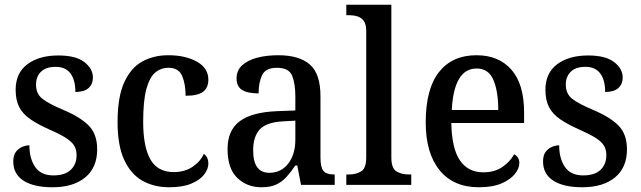

<svg xmlns="http://www.w3.org/2000/svg" viewBox="-20 -780 2703 810"><path d="M202 10Q122 10 79 -18Q36 -46 36 -98Q36 -125 47 -139.5Q58 -154 74 -160.5Q90 -167 104 -167Q104 -111 128.5 -75.5Q153 -40 205 -40Q254 -40 278.5 -63.5Q303 -87 303 -125Q303 -149 293 -165.5Q283 -182 259 -197.5Q235 -213 192 -232Q142 -254 109.5 -276Q77 -298 61.5 -327.5Q46 -357 46 -401Q46 -472 95.5 -509Q145 -546 226 -546Q300 -546 336 -518Q372 -490 372 -453Q372 -425 353.5 -408.5Q335 -392 298 -392Q298 -443 277 -470.5Q256 -498 215 -498Q174 -498 153 -477.5Q132 -457 132 -423Q132 -385 158 -364Q184 -343 248 -316Q319 -286 354.5 -250Q390 -214 390 -150Q390 -73 339.5 -31.5Q289 10 202 10Z M694 10Q630 10 581 -17.5Q532 -45 504 -105.5Q476 -166 476 -265Q476 -372 504.5 -433.5Q533 -495 581 -521Q629 -547 690 -547Q762 -547 810.5 -520Q859 -493 859 -444Q859 -410 837 -393Q815 -376 763 -376Q763 -425 748.5 -459.5Q734 -494 691 -494Q659 -494 635 -474Q611 -454 597.5 -404.5Q584 -355 584 -266Q584 -161 614.5 -107.5Q645 -54 713 -54Q759 -54 792 -76Q825 -98 840 -131Q859 -117 859 -90Q859 -67 841.5 -44Q824 -21 787.5 -5.5Q751 10 694 10Z M1083 10Q1022 10 981 -29.5Q940 -69 940 -151Q940 -231 992 -269Q1044 -307 1149 -311L1226 -314V-373Q1226 -427 1212.5 -460.5Q1199 -494 1148 -494Q1101 -494 1086 -463.5Q1071 -433 1071 -386Q1025 -386 1001.5 -400.5Q978 -415 978 -449Q978 -483 1001.5 -504.5Q1025 -526 1064.5 -536.5Q1104 -547 1154 -547Q1242 -547 1287 -508Q1332 -469 1332 -374V-116Q1332 -74 1344.5 -59Q1357 -44 1389 -44H1392V0H1250L1234 -82H1226Q1207 -54 1188.5 -33.5Q1170 -13 1145.5 -1.5Q1121 10 1083 10ZM1116 -51Q1166 -51 1196 -90Q1226 -129 1226 -191V-271L1173 -268Q1103 -264 1075.5 -233.5Q1048 -203 1048 -146Q1048 -51 1116 -51Z M1441 0V-44H1453Q1482 -44 1503.5 -57Q1525 -70 1525 -116V-649Q1525 -678 1514.5 -692Q1504 -706 1487.5 -711Q1471 -716 1453 -716H1441V-760H1631V-116Q1631 -70 1652.5 -57Q1674 -44 1704 -44H1715V0Z M2000 10Q1893 10 1834.5 -62Q1776 -134 1776 -264Q1776 -405 1832 -476Q1888 -547 1990 -547Q2084 -547 2137.5 -486Q2191 -425 2191 -306V-261H1884Q1886 -153 1920.5 -103Q1955 -53 2019 -53Q2067 -53 2100 -76Q2133 -99 2149 -129Q2158 -125 2164.5 -115.5Q2171 -106 2171 -92Q2171 -70 2152.5 -46.5Q2134 -23 2096.5 -6.5Q2059 10 2000 10ZM2082 -316Q2082 -395 2061.5 -443Q2041 -491 1991 -491Q1942 -491 1916 -446Q1890 -401 1886 -316Z M2437 10Q2357 10 2314 -18Q2271 -46 2271 -98Q2271 -125 2282 -139.5Q2293 -154 2309 -160.5Q2325 -167 2339 -167Q2339 -111 2363.5 -75.5Q2388 -40 2440 -40Q2489 -40 2513.5 -63.5Q2538 -87 2538 -125Q2538 -149 2528 -165.5Q2518 -182 2494 -197.5Q2470 -213 2427 -232Q2377 -254 2344.5 -276Q2312 -298 2296.5 -327.5Q2281 -357 2281 -401Q2281 -472 2330.5 -509Q2380 -546 2461 -546Q2535 -546 2571 -518Q2607 -490 2607 -453Q2607 -425 2588.5 -408.5Q2570 -392 2533 -392Q2533 -443 2512 -470.5Q2491 -498 2450 -498Q2409 -498 2388 -477.5Q2367 -457 2367 -423Q2367 -385 2393 -364Q2419 -343 2483 -316Q2554 -286 2589.5 -250Q2625 -214 2625 -150Q2625 -73 2574.5 -31.5Q2524 10 2437 10Z"/></svg>

Font: Noto Serif Bengali SemiCondensed Medium
Style: Regular
Weight: 500
Width: 4
Designer: Juan Bruce, Universal Thirst, Indian Type Foundry and the Monotype Design Team.
Foundry: Monotype Imaging Inc.
Version: Version 2.003; ttfautohint (v1.8.4.7-5d5b)